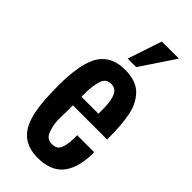

<svg xmlns="http://www.w3.org/2000/svg" viewBox="-274 -927 993 993"><g transform="rotate(45 222.0 -431.0)"><path d="M172.4 -375H296.4V-412.6Q294.9 -499.5 266.1 -521.5Q252.9 -531.2 234.4 -531.2Q196.3 -531.2 185.1 -494.6Q173.3 -458 172.4 -409.2ZM233.9 8.8Q107.4 8.8 69.8 -112.3Q49.3 -178.2 47.4 -282.2Q39.1 -508.8 104.5 -583Q149.4 -633.8 232.9 -633.8Q315.9 -633.8 356.9 -590.8Q397.9 -547.9 410.2 -481.9Q422.4 -416 422.4 -327.1V-312.5H172.4V-261.2Q168.5 -191.4 176.3 -162.6Q183.6 -133.8 189.9 -121.1Q203.6 -93.8 238.8 -93.8Q273.9 -93.8 285.2 -122.1Q296.4 -150.4 297.4 -192.4V-218.8H421.4V-193.8Q417 -93.8 372.1 -42.5Q327.1 8.8 233.9 8.8ZM201.7 -683.6 264.2 -871.1H389.2L264.2 -683.6Z"/></g></svg>

Font: Oswald-Regular
Style: Regular
Weight: 400
Designer: vernon adams
Foundry: vernon adams
Version: Version 2.002; ttfautohint (v0.92.18-e454-dirty) -l 8 -r 50 